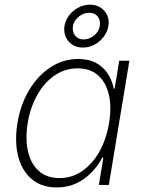

<svg xmlns="http://www.w3.org/2000/svg" viewBox="-20 -808 628 839"><path d="M228.5 11.2Q162.6 11.2 119.4 -24.7Q76.2 -60.5 59.6 -124.3Q43 -188 56.2 -270Q69.8 -352.1 107.9 -415.3Q146 -478.5 201.2 -514.4Q256.3 -550.3 321.8 -550.3Q368.2 -550.3 400.1 -532.7Q432.1 -515.1 451.2 -485.6Q470.2 -456.1 477.1 -420.9H481L501 -542.5H545.4L455.6 0H412.1L431.6 -119.1H426.8Q408.2 -83.5 379.2 -53.7Q350.1 -23.9 312.3 -6.3Q274.4 11.2 228.5 11.2ZM239.7 -29.8Q294.9 -29.8 339.8 -61Q384.8 -92.3 415 -146.7Q445.3 -201.2 456.5 -270.5Q468.3 -339.8 455.8 -393.8Q443.4 -447.8 408.9 -478.5Q374.5 -509.3 319.3 -509.3Q263.7 -509.3 218.3 -478Q172.9 -446.8 142.6 -392.6Q112.3 -338.4 101.1 -270.5Q89.8 -202.1 102.1 -147.5Q114.3 -92.8 149.2 -61.3Q184.1 -29.8 239.7 -29.8ZM342.3 -600.1Q315.9 -600.1 296.1 -612.8Q276.4 -625.5 267.1 -647Q257.8 -668.5 261.7 -694.3Q266.1 -720.2 282.5 -741.5Q298.8 -762.7 322.8 -775.1Q346.7 -787.6 373 -787.6Q399.9 -787.6 419.4 -774.9Q439 -762.2 448.5 -741.2Q458 -720.2 453.6 -694.3Q449.2 -668.5 432.9 -647Q416.5 -625.5 392.8 -612.8Q369.1 -600.1 342.3 -600.1ZM345.2 -635.7Q370.1 -635.7 391.1 -652.8Q412.1 -669.9 416 -694.8Q419.9 -719.2 407 -735.8Q394 -752.4 370.1 -752.4Q345.7 -752.4 324.5 -735.6Q303.2 -718.8 298.8 -694.3Q294.9 -669.9 307.9 -652.8Q320.8 -635.7 345.2 -635.7Z"/></svg>

Font: Inter 16pt ExtraLight
Style: Italic
Weight: 250
Italic angle: -9.3988°
Version: Version 4.001;git-66647c0bb